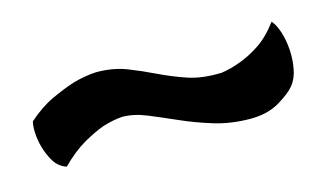

<svg xmlns="http://www.w3.org/2000/svg" viewBox="-34 -429 474 278"><g transform="rotate(-15 203.0 -290.0)"><path d="M384.8 -255.9Q377.9 -247.1 359.9 -236.3Q341.8 -225.6 316.4 -225.6Q287.1 -225.6 261.7 -233.4Q236.3 -241.2 214.4 -251Q192.4 -260.7 173.3 -268.6Q154.3 -276.4 136.7 -276.4Q123 -275.4 107.4 -270.5Q93.8 -265.6 76.7 -255.9Q59.6 -246.1 41 -227.5Q29.3 -231.4 22.9 -241.7Q16.6 -252 13.2 -263.7Q9.8 -275.4 9.3 -286.6Q8.8 -297.9 10.7 -303.7Q29.3 -320.3 48.3 -329.1Q67.4 -337.9 83 -342.8Q100.6 -347.7 117.2 -348.6Q142.6 -348.6 162.6 -340.8Q182.6 -333 201.7 -323.7Q220.7 -314.5 242.2 -307.1Q263.7 -299.8 293 -300.8Q306.6 -302.7 322.3 -308.6Q335.9 -313.5 351.6 -323.7Q367.2 -334 381.8 -353.5Q387.7 -346.7 391.6 -334.5Q395.5 -322.3 396.5 -308.1Q397.5 -293.9 395 -279.8Q392.6 -265.6 384.8 -255.9Z"/></g></svg>

Font: Rancho
Style: Regular
Weight: 400
Designer: Font Diner, Inc
Foundry: Font Diner, Inc
Version: Version 1.001